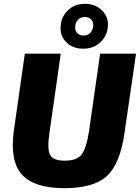

<svg xmlns="http://www.w3.org/2000/svg" viewBox="-20 -971 732 1005"><path d="M425 -951Q480 -951 515.5 -915Q551 -879 544 -826Q538 -779 503 -747.5Q468 -716 415 -716Q359 -716 325 -752Q291 -788 298 -840Q303 -887 337.5 -919Q372 -951 425 -951ZM374 -836Q371 -813 383 -799Q395 -785 417 -785Q439 -785 452.5 -799Q466 -813 468 -836Q469 -857 457 -869.5Q445 -882 424 -882Q403 -882 389.5 -869Q376 -856 374 -836ZM692 -690 632 -277Q609 -114 540 -50Q471 14 316 14Q161 14 96 -56Q31 -126 52 -284L110 -690H298L239 -277Q226 -191 242 -160.5Q258 -130 319 -130Q382 -130 407 -162Q432 -194 446 -284L504 -690Z"/></svg>

Font: Ezarion Extra Bold
Style: Italic
Weight: 800
Italic angle: -8°
Designer: Natanael Gama
Version: Version 1.001;PS 001.001;hotconv 1.0.70;makeotf.lib2.5.58329